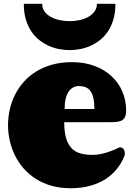

<svg xmlns="http://www.w3.org/2000/svg" viewBox="-20 -972 697 1004"><path d="M392.1 -522Q376.5 -522 362.8 -514.9Q349.1 -507.8 339.1 -493.2Q329.1 -478.5 323.5 -455.8Q317.9 -433.1 317.9 -401.9H473.6Q473.6 -436 468.3 -459.2Q462.9 -482.4 452.6 -496.3Q442.4 -510.3 427 -516.1Q411.6 -522 392.1 -522ZM356 -647Q421.4 -647 473.9 -627.4Q526.4 -607.9 563.2 -573.7Q600.1 -539.6 619.9 -493.4Q639.6 -447.3 639.6 -394Q639.6 -372.1 633.5 -359.9Q627.4 -347.7 616.2 -341.8Q605 -335.9 588.4 -334.5Q571.8 -333 550.8 -333H315.9Q315.9 -279.3 326.9 -245.8Q337.9 -212.4 357.4 -193.8Q377 -175.3 404.3 -168.7Q431.6 -162.1 464.8 -162.1Q482.4 -162.1 501.2 -165.5Q520 -168.9 537.4 -174.3Q554.7 -179.7 569.3 -185.5Q584 -191.4 593.8 -196.8Q601.6 -201.2 608.9 -201.2Q620.1 -201.2 626.5 -191.7Q632.8 -182.1 632.8 -170.4Q632.8 -166.5 632.3 -163.1Q631.8 -159.7 630.4 -156.2Q616.2 -120.1 591.8 -89.4Q567.4 -58.6 532.5 -35.9Q497.6 -13.2 451.7 -0.5Q405.8 12.2 348.6 12.2Q293.9 12.2 248.8 -0.7Q203.6 -13.7 167.2 -36.9Q130.9 -60.1 103.5 -91.3Q76.2 -122.6 58.1 -159.4Q40 -196.3 31 -236.6Q22 -276.9 22 -317.9Q22 -359.4 31.2 -400.1Q40.5 -440.9 59.1 -477.5Q77.6 -514.2 105.5 -545.2Q133.3 -576.2 170.4 -598.9Q207.5 -621.6 253.9 -634.3Q300.3 -647 356 -647ZM343.8 -710Q317.9 -710 290.3 -715.1Q262.7 -720.2 236.1 -731.9Q209.5 -743.7 185.5 -762.5Q161.6 -781.2 143.6 -808.1Q125.5 -835 115 -870.6Q104.5 -906.2 104.5 -952.1H200.7Q200.7 -929.2 212.9 -912.1Q225.1 -895 245.4 -883.8Q265.6 -872.6 291.3 -866.9Q316.9 -861.3 343.8 -861.3Q370.1 -861.3 396 -866.9Q421.9 -872.6 441.9 -883.8Q461.9 -895 474.4 -912.1Q486.8 -929.2 486.8 -952.1H583.5Q583.5 -906.2 573 -870.6Q562.5 -835 544.4 -808.1Q526.4 -781.2 502.7 -762.5Q479 -743.7 452.1 -731.9Q425.3 -720.2 397.5 -715.1Q369.6 -710 343.8 -710Z"/></svg>

Font: Corben
Style: Bold
Weight: 700
Designer: vernon adams
Foundry: vernon adams
Version: Version 1.101; ttfautohint (v1.6)